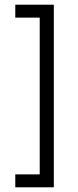

<svg xmlns="http://www.w3.org/2000/svg" viewBox="-20 -742 331 817"><path d="M45 55V0H149V-667H45V-722H209V55Z"/></svg>

Font: Epunda Sans Light
Style: Regular
Weight: 300
Designer: Simon Atzbach
Foundry: typofactur
Version: Version 2.204; ttfautohint (v1.8.4.7-5d5b)